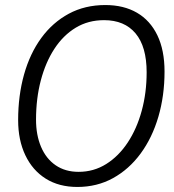

<svg xmlns="http://www.w3.org/2000/svg" viewBox="-20 -730 690 762"><path d="M287 12Q214 12 161.5 -21Q109 -54 80.5 -114Q52 -174 52 -253Q52 -351 75.5 -434.5Q99 -518 144 -579.5Q189 -641 253 -675.5Q317 -710 398 -710Q471 -710 523.5 -679.5Q576 -649 604.5 -590Q633 -531 633 -446Q633 -350 608.5 -266.5Q584 -183 538 -120.5Q492 -58 428.5 -23Q365 12 287 12ZM292 -48Q352 -48 401.5 -79Q451 -110 487 -164.5Q523 -219 542.5 -290.5Q562 -362 562 -443Q562 -545 518 -597.5Q474 -650 393 -650Q330 -650 280.5 -620Q231 -590 196 -536.5Q161 -483 142 -411Q123 -339 123 -255Q123 -194 143 -147Q163 -100 201 -74Q239 -48 292 -48Z"/></svg>

Font: Azeret Mono ExtraLight
Style: Italic
Weight: 250
Italic angle: -12°
Designer: Martin Vácha
Foundry: Displaay
Version: Version 1.002